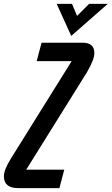

<svg xmlns="http://www.w3.org/2000/svg" viewBox="-82 -969 575 989"><path d="M473 -949 285 -784 210 -949H289L315 -887L377 -949ZM344 -749Q404 -749 404 -695Q404 -662 366 -597L53 -95H249L224 0H12Q-62 0 -62 -61Q-62 -94 -26 -152L287 -654H107L132 -749Z"/></svg>

Font: Air America
Style: Regular
Weight: 400
Designer: William G. Sherman
Foundry: Aaron Bell – Saja Typeworks
Version: Version 1.100;PS 001.100;hotconv 1.0.88;makeotf.lib2.5.64775